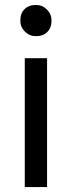

<svg xmlns="http://www.w3.org/2000/svg" viewBox="-20 -755 290 775"><path d="M170 0H80V-520H170ZM125 -609Q99 -609 80.5 -627.5Q62 -646 62 -672Q62 -701 79 -718Q96 -735 125 -735Q151 -735 169.5 -716.5Q188 -698 188 -672Q188 -643 171 -626Q154 -609 125 -609Z"/></svg>

Font: ABeeZee
Style: Regular
Weight: 400
Designer: Anja Meiners
Foundry: Anja Meiners
Version: Version 1.001